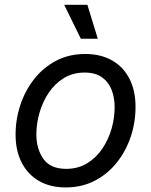

<svg xmlns="http://www.w3.org/2000/svg" viewBox="-20 -781 640 812"><path d="M257.8 11.7Q191.9 11.7 144.5 -15.9Q97.2 -43.5 71.5 -93.8Q45.9 -144 45.9 -211.4Q45.9 -276.4 66.2 -337.4Q86.4 -398.4 124.8 -447Q163.1 -495.6 217.5 -524.2Q272 -552.7 340.3 -552.7Q406.2 -552.7 454.1 -525.4Q502 -498 527.6 -447.8Q553.2 -397.5 553.2 -329.1Q553.2 -263.2 532.7 -202.1Q512.2 -141.1 473.4 -92.8Q434.6 -44.4 380.1 -16.4Q325.7 11.7 257.8 11.7ZM259.8 -66.9Q310.1 -66.9 348.4 -90.3Q386.7 -113.8 412.6 -152.1Q438.5 -190.4 451.7 -236.3Q464.8 -282.2 464.8 -327.1Q464.8 -368.7 451.7 -401.9Q438.5 -435.1 410.6 -454.6Q382.8 -474.1 337.9 -474.1Q288.1 -474.1 250 -450.7Q211.9 -427.2 186 -388.7Q160.2 -350.1 147 -304Q133.8 -257.8 133.8 -212.4Q133.8 -150.9 163.6 -108.9Q193.4 -66.9 259.8 -66.9ZM321.8 -617.2 251.5 -760.7H349.6L393.6 -617.2Z"/></svg>

Font: Inter Variable
Style: Italic
Weight: 400
Italic angle: -9.39999°
Designer: Rasmus Andersson
Foundry: rsms
Version: Version 4.001;git-9221beed3